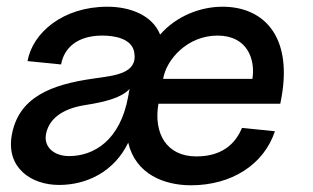

<svg xmlns="http://www.w3.org/2000/svg" viewBox="-20 -536 931 572"><path d="M156 15C238 15 320 -24 362 -111C384 -17 469 16 549 16C669 16 766 -45 799 -145L701 -155C687 -122 655 -70 565 -70C475 -70 437 -140 452 -227H815L819 -248C851 -431 763 -516 643 -516C578 -516 506 -489 457 -433C434 -491 367 -516 300 -516C167 -516 77 -438 62 -354L162 -344C171 -394 211 -430 285 -430C322 -430 373 -421 380 -380C391 -316 321 -311 259 -302C131 -284 35 -246 15 -133C-2 -36 73 15 156 15ZM117 -136C125 -180 163 -212 234 -223C298 -233 343 -246 366 -271L362 -249C338 -116 258 -71 186 -71C141 -71 110 -98 117 -136ZM466 -301C475 -358 538 -430 628 -430C718 -430 741 -358 732 -301Z"/></svg>

Font: Uncut Sans Medium
Style: Italic
Weight: 500
Italic angle: -10°
Designer: Kasper Nordkvist
Foundry: Uncut Type
Version: Version 1.111;FEAKit 1.0